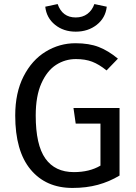

<svg xmlns="http://www.w3.org/2000/svg" viewBox="-20 -914 671 946"><path d="M561 -625 505 -567Q468 -597 434 -610Q400 -623 354 -623Q301 -623 256.5 -594.5Q212 -566 184 -503.5Q156 -441 156 -345Q156 -200 203.5 -133Q251 -66 344 -66Q421 -66 475 -98V-305H353L342 -382H569V-49Q519 -19 462.5 -3.5Q406 12 337 12Q206 12 130.5 -79Q55 -170 55 -345Q55 -457 96 -537.5Q137 -618 205 -659.5Q273 -701 352 -701Q419 -701 466.5 -682.5Q514 -664 561 -625ZM203 -881 264 -894Q287 -828 353 -828Q387 -828 410.5 -845.5Q434 -863 445 -894L506 -881Q500 -826 457 -792Q414 -758 353 -758Q293 -758 251 -792Q209 -826 203 -881Z"/></svg>

Font: Wolseley Sans
Style: Regular
Weight: 400
Designer: Carrois Corporate & Edenspiekermann AG
Foundry: Carrois Corporate GbR & Edenspiekermann AG
Version: Version 4.202